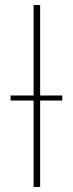

<svg xmlns="http://www.w3.org/2000/svg" viewBox="-20 -743 289 763"><path d="M227.5 -343.5H139.5V0H113.5V-343.5H22V-363.5H113.5V-723H139.5V-363.5H227.5Z"/></svg>

Font: Lato 2
Style: Regular
Weight: 200
Designer: Lukasz Dziedzic with Adam Twardoch and Botio Nikoltchev
Foundry: tyPoland Lukasz Dziedzic
Version: Version 2.015; 2015-08-06; http://www.latofonts.com/